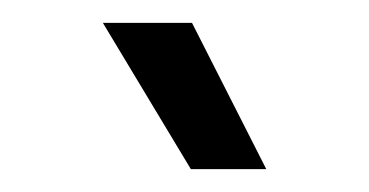

<svg xmlns="http://www.w3.org/2000/svg" viewBox="-20 -705 323 168"><path d="M147 -557 70 -685H148L213 -557Z"/></svg>

Font: Akshar Light
Style: Regular
Weight: 300
Designer: Tall Chai
Foundry: Tall Chai
Version: Version 1.100